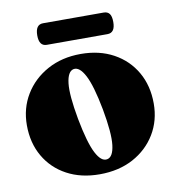

<svg xmlns="http://www.w3.org/2000/svg" viewBox="-72 -663 668 736"><g transform="rotate(-10 262.0 -295.0)"><path d="M265.5 -458Q338 -458 392.8 -428Q447.5 -398 478 -345Q508.5 -292 508.5 -222.5Q508.5 -156.5 476.8 -104Q445 -51.5 388.8 -21.2Q332.5 9 258 9Q185.5 9 130.8 -20.5Q76 -50 45.5 -102.8Q15 -155.5 15 -224.5Q15 -290.5 47 -343.2Q79 -396 135.5 -427Q192 -458 265.5 -458ZM296 -43Q319 -47.5 324.5 -93Q330 -138.5 312.5 -234Q294.5 -329 273.2 -369.5Q252 -410 228.5 -405.5Q205.5 -400.5 200.2 -355.2Q195 -310 212.5 -214.5Q230.5 -119 251.5 -78.5Q272.5 -38 296 -43ZM114 -556.5Q114 -599 144 -599H380Q395 -599 402.5 -589.2Q410 -579.5 410 -557Q410 -515 380 -515H144Q114 -515 114 -556.5Z"/></g></svg>

Font: Fraunces 144pt S050 Black
Style: Regular
Weight: 900
Version: Version 1.000; ttfautohint (v1.8.3)